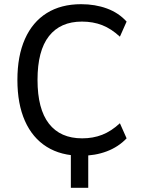

<svg xmlns="http://www.w3.org/2000/svg" viewBox="-20 -734 672 916"><path d="M318 162V-39H401V162ZM367 9Q271 9 203 -33.5Q135 -76 99 -157Q63 -238 63 -353Q63 -467 99 -548Q135 -629 203 -671.5Q271 -714 367 -714Q434 -714 490 -693.5Q546 -673 584 -631L552 -559Q511 -597 467.5 -614Q424 -631 371 -631Q268 -631 213.5 -561.5Q159 -492 159 -353Q159 -214 213.5 -144Q268 -74 372 -74Q424 -74 467.5 -91Q511 -108 552 -146L584 -74Q545 -33 489.5 -12Q434 9 367 9Z"/></svg>

Font: Nunito Sans 10pt SemiCondensed Medium
Style: Regular
Weight: 500
Width: 4
Designer: Vernon Adams
Foundry: Vernon Adams
Version: Version 3.101;gftools[0.9.27]